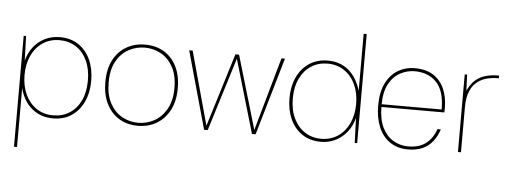

<svg xmlns="http://www.w3.org/2000/svg" viewBox="-56 -881 3346 1262"><g transform="rotate(5 1616.5 -250.0)"><path d="M71 220V-512H87L92 -349Q104 -399 134.5 -439Q165 -479 210 -501.5Q255 -524 309 -524Q381 -524 432.5 -489.5Q484 -455 511.5 -394.5Q539 -334 539 -256Q539 -178 511 -117.5Q483 -57 432 -22.5Q381 12 309 12Q230 12 172 -34.5Q114 -81 91 -168V220ZM309 -8Q370 -8 417 -38Q464 -68 490.5 -123.5Q517 -179 517 -256Q517 -332 490.5 -388Q464 -444 417 -474Q370 -504 309 -504Q246 -504 198.5 -472Q151 -440 125 -384Q99 -328 99 -256Q99 -184 125 -128Q151 -72 198.5 -40Q246 -8 309 -8Z M869 12Q800 12 746.5 -20Q693 -52 662.5 -112.5Q632 -173 632 -256Q632 -341 663 -401Q694 -461 748.5 -492.5Q803 -524 872 -524Q942 -524 995.5 -492.5Q1049 -461 1079.5 -401Q1110 -341 1110 -256Q1110 -172 1078.5 -112Q1047 -52 993 -20Q939 12 869 12ZM869 -8Q927 -8 976.5 -35.5Q1026 -63 1057 -118.5Q1088 -174 1088 -256Q1088 -340 1057.5 -395Q1027 -450 978 -477Q929 -504 872 -504Q815 -504 765 -477Q715 -450 684.5 -395Q654 -340 654 -256Q654 -173 684 -118Q714 -63 763 -35.5Q812 -8 869 -8Z M1306 0 1163 -512H1186L1319 -28L1468 -512H1492L1635 -28L1772 -512H1795L1646 0H1622L1480 -484L1330 0Z M2077 12Q2006 12 1954 -22.5Q1902 -57 1874.5 -118Q1847 -179 1847 -256Q1847 -334 1875 -394.5Q1903 -455 1955 -489.5Q2007 -524 2077 -524Q2158 -524 2214 -477.5Q2270 -431 2296 -344V-720H2316V0H2300L2294 -165Q2281 -113 2250.5 -73.5Q2220 -34 2175.5 -11Q2131 12 2077 12ZM2077 -8Q2140 -8 2187.5 -40Q2235 -72 2261 -128Q2287 -184 2287 -256Q2287 -328 2261 -384Q2235 -440 2187.5 -472Q2140 -504 2077 -504Q2017 -504 1970 -474Q1923 -444 1896 -388.5Q1869 -333 1869 -256Q1869 -180 1896 -124.5Q1923 -69 1970 -38.5Q2017 -8 2077 -8Z M2651 12Q2582 12 2532.5 -22Q2483 -56 2457.5 -117Q2432 -178 2432 -259Q2432 -346 2460.5 -404.5Q2489 -463 2538.5 -493.5Q2588 -524 2652 -524Q2727 -524 2775 -492Q2823 -460 2846.5 -405.5Q2870 -351 2870 -283Q2870 -274 2870 -267.5Q2870 -261 2869 -251H2443V-269H2850Q2850 -392 2796 -448Q2742 -504 2652 -504Q2603 -504 2557.5 -480Q2512 -456 2483 -403.5Q2454 -351 2454 -264V-255Q2454 -170 2481 -115.5Q2508 -61 2553 -34.5Q2598 -8 2651 -8Q2723 -8 2767.5 -41.5Q2812 -75 2834 -138H2856Q2842 -94 2816 -60Q2790 -26 2749.5 -7Q2709 12 2651 12Z M2981 0V-512H2997L3001 -406Q3022 -451 3050.5 -476.5Q3079 -502 3118 -513Q3157 -524 3207 -524V-506H3194Q3167 -506 3133.5 -498.5Q3100 -491 3069.5 -469.5Q3039 -448 3020 -406.5Q3001 -365 3001 -297V0Z"/></g></svg>

Font: DM Sans 12pt Thin
Style: Regular
Weight: 250
Version: Version 4.004;gftools[0.9.30]